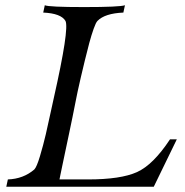

<svg xmlns="http://www.w3.org/2000/svg" viewBox="-20 -713 707 733"><path d="M655 -181 567 0H4L10 -28Q69 -30 111 -66Q120 -75 132.5 -116.5Q145 -158 155 -201Q165 -244 174.5 -289Q184 -334 185 -337Q245 -603 230 -633Q213 -662 145 -665L151 -693Q166 -686 301 -686Q437 -686 457 -693L451 -665Q380 -662 352 -633Q346 -627 337.5 -603Q329 -579 321 -549.5Q313 -520 304 -482.5Q295 -445 288.5 -417.5Q282 -390 276.5 -364Q271 -338 271 -337Q270 -332 266 -312Q262 -292 256.5 -264.5Q251 -237 244 -204.5Q237 -172 230.5 -140.5Q224 -109 218.5 -83.5Q213 -58 210 -42.5Q207 -27 207 -28H227Q247 -28 271 -28Q295 -28 316 -28Q441 -28 503 -56Q565 -84 629 -181Z"/></svg>

Font: GFS Artemisia
Style: Italic
Weight: 400
Italic angle: -12°
Designer: Takis Katsoulidis and George D. Matthiopoulos
Foundry: George Matthiopoulos and Takis Katsoulidis
Version: Version 1.0